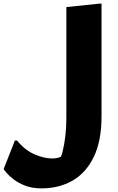

<svg xmlns="http://www.w3.org/2000/svg" viewBox="-59 -780 649 1059"><path d="M35 -5Q78 48 131 71Q184 94 229 94Q253 94 268 88Q283 82 296 74L261 117Q276 96 286 57Q296 18 301.5 -30.5Q307 -79 307 -126V-741L490 -760H501V-138Q501 -3 458.5 85Q416 173 341.5 216Q267 259 169 259Q120 259 82.5 245Q45 231 18.5 211Q-8 191 -22 174.5Q-36 158 -39 153L23 -5Z"/></svg>

Font: Kufam ExtraBold
Style: Italic
Weight: 800
Italic angle: -11°
Designer: Artur Schmal
Foundry: Original Type
Version: Version 1.301; ttfautohint (v1.8.3)